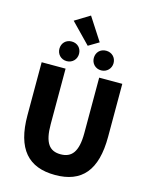

<svg xmlns="http://www.w3.org/2000/svg" viewBox="-163 -1263 1090 1380"><g transform="rotate(15 381.5 -573.0)"><path d="M384 14C582 14 682 -99 682 -350V-744H510V-331C510 -190 465 -140 384 -140C302 -140 260 -190 260 -331V-744H82V-350C82 -99 185 14 384 14ZM448 -990 338 -1160 227 -1092 371 -944ZM253 -798C296 -798 326 -831 326 -871C326 -913 296 -944 253 -944C210 -944 180 -913 180 -871C180 -831 210 -798 253 -798ZM509 -798C552 -798 583 -831 583 -871C583 -913 552 -944 509 -944C466 -944 436 -913 436 -871C436 -831 466 -798 509 -798Z"/></g></svg>

Font: Noto Sans CJK Black
Style: Bold
Weight: 900
Designer: Ryoko NISHIZUKA (kana & ideographs); Paul D. Hunt (Latin, Greek & Cyrillic); Wenlong ZHANG (bopomofo); Sandoll Communica
Foundry: Adobe Systems Incorporated
Version: Version 1.000;PS 1;hotconv 1.0.78;makeotf.lib2.5.61930